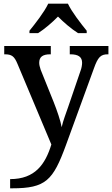

<svg xmlns="http://www.w3.org/2000/svg" viewBox="-20 -786 609 1043"><path d="M140 -619V-606H187C222 -628 265 -665 295 -696C325 -665 369 -628 404 -606H451V-619C420 -657 370 -721 349 -766H242C221 -721 171 -657 140 -619ZM35 187V237H46C229 237 268 194 338 3L490 -414C512 -476 527 -491 566 -491H569V-536H359V-491H362C405 -491 426 -477 426 -445C426 -433 423 -415 417 -400L351 -207C339 -171 323 -132 315 -95C310 -127 289 -188 271 -233L201 -407C196 -422 193 -434 193 -445C193 -477 212 -491 253 -491H256V-536H3V-491H6C44 -491 58 -480 75 -439L259 -1C226 106 171 187 35 187Z"/></svg>

Font: Noto Serif Ethiopic Medium
Style: Regular
Weight: 500
Designer: Monotype Design Team
Foundry: Monotype Imaging Inc.
Version: Version 2.102